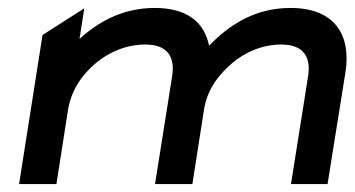

<svg xmlns="http://www.w3.org/2000/svg" viewBox="-20 -463 892 483"><path d="M28 0H122L151 -186C159 -237 188 -277 222 -305C252 -330 295 -351 346 -351C401 -351 421 -320 413 -271L370 0H464L493 -186C501 -239 531 -276 565 -305C595 -330 637 -351 688 -351C743 -351 763 -320 755 -271L712 0H804L849 -281C864 -376 821 -443 711 -443C620 -443 555 -399 506 -348C494 -407 451 -443 369 -443C290 -443 228 -409 180 -365L192 -442L87 -375Z"/></svg>

Font: Charger Sport
Style: BdExtObl
Weight: 700
Designer: Jasper
Foundry: Cannot Into Space Fonts
Version: Version 1.1